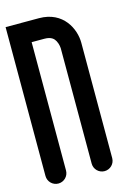

<svg xmlns="http://www.w3.org/2000/svg" viewBox="-111 -776 586 836"><g transform="rotate(-15 182.0 -358.5)"><path d="M254.5 0.1C280.1 0.1 300.8 -20.6 300.8 -46.2V-566.8C300.8 -627.3 260.7 -717.2 150.4 -717.2H0V-46.2C0 -20.6 20.7 0.2 46.3 0.2C71.9 0.2 92.6 -20.5 92.6 -46.1V-624.6H150.4C181.7 -624.6 192.9 -611.5 199.1 -600C207.6 -584.3 208.2 -566.8 208.2 -566.8V-46.2C208.2 -20.6 228.9 0.1 254.5 0.1Z"/></g></svg>

Font: Cactron
Style: Regular
Weight: 400
Version: Version 1.0